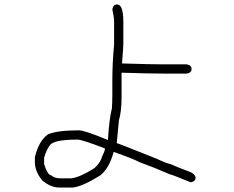

<svg xmlns="http://www.w3.org/2000/svg" viewBox="-20 -680 1040 852"><path d="M500 -660.2Q527.3 -660.2 527.3 -582V-484.4Q527.3 -473.6 521.5 -398.4H523.4Q651.4 -394.5 699.2 -394.5H808.6Q830.1 -391.1 830.1 -373Q830.1 -357.4 808.6 -353.5H703.1Q639.2 -353.5 519.5 -357.4V-252Q519.5 -184.6 507.8 -146.5L498 -44.9Q502.4 -44.9 677.7 25.4Q713.4 43 738.3 48.8Q752.4 56.2 826.2 84Q847.7 94.7 847.7 109.4Q847.7 125 826.2 128.9Q740.7 93.8 734.4 93.8Q662.6 62.5 597.7 39.1Q570.3 23.9 484.4 -5.9Q464.4 66.9 425.8 97.7Q346.7 147.5 302.7 152.3H244.1Q205.1 152.3 168 121.1Q136.7 84 134.8 43V17.6Q152.3 -55.7 193.4 -84Q234.9 -101.6 328.1 -101.6H330.1Q356 -101.6 459 -58.6V-60.5Q464.8 -153.8 476.6 -199.2Q478.5 -229.5 478.5 -261.7V-320.3Q478.5 -402.3 486.3 -482.4V-584Q486.3 -603 478.5 -638.7Q481.9 -660.2 500 -660.2ZM175.8 19.5V48.8Q191.9 97.7 207 97.7Q220.7 111.3 248 111.3H296.9Q336.4 106 398.4 66.4Q424.3 44.9 433.6 13.7Q445.3 -11.2 445.3 -15.6V-21.5Q343.8 -60.5 324.2 -60.5Q217.3 -60.5 201.2 -35.2Q186 -15.1 175.8 19.5Z"/></svg>

Font: CEF Fonts CJK
Style: Regular
Weight: 400
Designer: PartyBoss (派对大魔王)
Version: Release 2.25